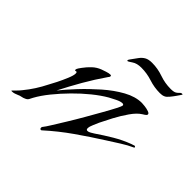

<svg xmlns="http://www.w3.org/2000/svg" viewBox="-184 -668 852 852"><g transform="rotate(45 242.5 -242.0)"><path d="M176 38Q169 38 169 29Q169 25 173 21Q179 14 194.5 -11Q210 -36 231 -70Q252 -104 273.5 -141.5Q295 -179 314 -212.5Q333 -246 344.5 -268.5Q356 -291 356 -295Q356 -302 348 -302Q336 -302 317 -292.5Q298 -283 287 -277Q256 -259 222 -231.5Q188 -204 155 -170.5Q122 -137 94.5 -103Q67 -69 50 -38Q46 -30 42 -22.5Q38 -15 28 -11Q20 -7 11 -5.5Q2 -4 -6 0Q-13 3 -20.5 5.5Q-28 8 -36 8Q-40 8 -40 7Q-40 6 -39.5 6Q-39 6 -39 5Q-31 -3 -22.5 -11.5Q-14 -20 -7 -29Q12 -52 28 -77Q44 -102 57 -128Q64 -140 76 -164Q88 -188 98 -212Q108 -236 108 -248Q108 -259 101.5 -256.5Q95 -254 95 -260Q95 -265 100.5 -273Q106 -281 109 -285Q122 -303 138.5 -318.5Q155 -334 176 -342Q184 -345 198 -349.5Q212 -354 220 -354Q226 -354 226 -350Q226 -344 220 -338Q186 -289 157 -238.5Q128 -188 101 -135Q125 -165 161 -203.5Q197 -242 239 -279Q281 -316 324.5 -340Q368 -364 408 -364Q413 -364 426.5 -362.5Q440 -361 451.5 -357Q463 -353 463 -347Q463 -342 456 -337Q449 -332 445 -330Q424 -317 403 -287Q382 -257 364.5 -224Q347 -191 336 -168Q332 -158 324.5 -141.5Q317 -125 317 -114Q317 -105 325 -105Q332 -105 341 -110.5Q350 -116 355 -119Q390 -143 427 -165Q464 -187 504 -202Q506 -202 512 -204.5Q518 -207 519 -207Q525 -207 525 -200Q496 -187 468 -169Q440 -151 413 -134Q353 -96 293 -54Q233 -12 180 36Q178 38 176 38ZM231 -450Q229 -450 229 -453Q229 -456 231 -458.5Q233 -461 234 -463Q247 -481 256.5 -494Q266 -507 279 -514.5Q292 -522 314 -522Q350 -522 384 -510Q418 -498 454 -498Q474 -498 482.5 -503.5Q491 -509 495 -514Q499 -519 504 -519Q509 -519 509 -518L508 -515Q504 -509 495 -496Q486 -483 476 -471Q466 -459 459 -456Q453 -453 446.5 -452Q440 -451 433 -451Q398 -451 364.5 -462Q331 -473 296 -473Q268 -473 251.5 -461.5Q235 -450 231 -450Z"/></g></svg>

Font: My Soul
Style: Regular
Weight: 400
Designer: Robert E. Leuschke
Foundry: Robert E. Leuschke
Version: Version 1.010; ttfautohint (v1.8.4.7-5d5b)